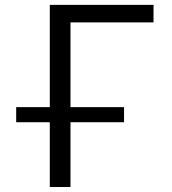

<svg xmlns="http://www.w3.org/2000/svg" viewBox="-20 -750 690 770"><path d="M44.9 -259.8V-320.3H179.7V-730.5H595.7V-660.2H262.7V-320.3H477.5V-259.8H262.7V0H179.7V-259.8Z"/></svg>

Font: Gen Shin Gothic Normal
Style: Regular
Weight: 300
Designer: [Source Han Sans]
Ryoko NISHIZUKA  (kana & ideographs); Paul D. Hunt (Latin, Greek & Cyrillic); Wenlong ZHANG  (bopomofo
Version: Version 1.002.20150607